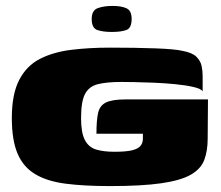

<svg xmlns="http://www.w3.org/2000/svg" viewBox="-20 -626 747 649"><path d="M351 3Q265 3 202.5 -5Q140 -13 99.5 -37Q59 -61 39.5 -106.5Q20 -152 20 -227Q20 -308 45 -356Q70 -404 115 -427Q160 -450 220.5 -457.5Q281 -465 351 -465Q440 -465 506.5 -462.5Q573 -460 597 -454Q630 -448 644 -434Q658 -420 661.5 -403Q665 -386 665 -370V-317Q660 -326 634 -332Q608 -338 572 -341.5Q536 -345 499 -346.5Q462 -348 432.5 -348.5Q403 -349 391 -349Q341 -349 311 -341.5Q281 -334 267.5 -308.5Q254 -283 254 -227Q254 -177 267 -152.5Q280 -128 305 -120.5Q330 -113 367 -113Q406 -113 426.5 -118Q447 -123 455 -133Q463 -143 463 -157Q463 -162 463 -166Q463 -170 463 -174H306Q306 -219 311.5 -244Q317 -269 338 -279.5Q359 -290 406 -290H683L682 -158Q682 -116 670.5 -85.5Q659 -55 625 -35.5Q591 -16 525 -6.5Q459 3 351 3ZM358 -518Q328 -518 309 -524.5Q290 -531 290 -562Q290 -591 310.5 -598.5Q331 -606 361 -606Q390 -606 407.5 -598Q425 -590 425 -562Q425 -531 407 -524.5Q389 -518 358 -518Z"/></svg>

Font: Genos Thin Black
Style: Regular
Weight: 900
Version: Version 1.010